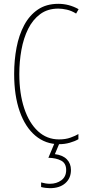

<svg xmlns="http://www.w3.org/2000/svg" viewBox="-20 -744 455 1004"><path d="M285 -699Q229 -699 190 -670Q151 -641 127 -592.5Q103 -544 92 -483Q81 -422 81 -357Q81 -255 106.5 -178Q132 -101 178.5 -58Q225 -15 289 -15Q323 -15 349 -24.5Q375 -34 390 -43V-16Q371 -5 344.5 2.5Q318 10 289 10Q218 10 165 -34.5Q112 -79 83 -161.5Q54 -244 54 -358Q54 -429 66.5 -495Q79 -561 106.5 -612.5Q134 -664 178 -694Q222 -724 285 -724Q341 -724 391 -696L378 -673Q354 -688 329.5 -693.5Q305 -699 285 -699ZM351 145Q351 188 321.5 214Q292 240 241 240Q232 240 219 238.5Q206 237 195 234V210Q220 217 241 217Q276 217 301 198.5Q326 180 326 145Q326 110 300 96Q274 82 233 81L267 0H293L267 62Q308 67 329.5 89Q351 111 351 145Z"/></svg>

Font: Noto Sans Thai ExtCond Thin
Style: Regular
Weight: 100
Width: 2
Designer: Monotype Design Team
Foundry: Monotype Imaging Inc.
Version: Version 2.002; ttfautohint (v1.8.4.7-5d5b)